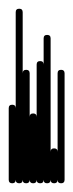

<svg xmlns="http://www.w3.org/2000/svg" viewBox="-20 -420 168 440"><path d="M0 -8H16V-172H0ZM8 -16Q4 -16 2 -14Q0 -12 0 -8Q0 -4 2 -2Q4 0 8 0Q12 0 14 -2Q16 -4 16 -8Q16 -12 14 -14Q12 -16 8 -16ZM8 -180Q4 -180 2 -178Q0 -176 0 -172Q0 -168 2 -166Q4 -164 8 -164Q12 -164 14 -166Q16 -168 16 -172Q16 -176 14 -178Q12 -180 8 -180Z M16 -8H32V-392H16ZM24 -16Q20 -16 18 -14Q16 -12 16 -8Q16 -4 18 -2Q20 0 24 0Q28 0 30 -2Q32 -4 32 -8Q32 -12 30 -14Q28 -16 24 -16ZM24 -400Q20 -400 18 -398Q16 -396 16 -392Q16 -388 18 -386Q20 -384 24 -384Q28 -384 30 -386Q32 -388 32 -392Q32 -396 30 -398Q28 -400 24 -400Z M32 -8H48V-252H32ZM40 -16Q36 -16 34 -14Q32 -12 32 -8Q32 -4 34 -2Q36 0 40 0Q44 0 46 -2Q48 -4 48 -8Q48 -12 46 -14Q44 -16 40 -16ZM40 -260Q36 -260 34 -258Q32 -256 32 -252Q32 -248 34 -246Q36 -244 40 -244Q44 -244 46 -246Q48 -248 48 -252Q48 -256 46 -258Q44 -260 40 -260Z M48 -8H64V-152H48ZM56 -16Q52 -16 50 -14Q48 -12 48 -8Q48 -4 50 -2Q52 0 56 0Q60 0 62 -2Q64 -4 64 -8Q64 -12 62 -14Q60 -16 56 -16ZM56 -160Q52 -160 50 -158Q48 -156 48 -152Q48 -148 50 -146Q52 -144 56 -144Q60 -144 62 -146Q64 -148 64 -152Q64 -156 62 -158Q60 -160 56 -160Z M64 -8H80V-272H64ZM72 -16Q68 -16 66 -14Q64 -12 64 -8Q64 -4 66 -2Q68 0 72 0Q76 0 78 -2Q80 -4 80 -8Q80 -12 78 -14Q76 -16 72 -16ZM72 -280Q68 -280 66 -278Q64 -276 64 -272Q64 -268 66 -266Q68 -264 72 -264Q76 -264 78 -266Q80 -268 80 -272Q80 -276 78 -278Q76 -280 72 -280Z M80 -8H96V-332H80ZM88 -16Q84 -16 82 -14Q80 -12 80 -8Q80 -4 82 -2Q84 0 88 0Q92 0 94 -2Q96 -4 96 -8Q96 -12 94 -14Q92 -16 88 -16ZM88 -340Q84 -340 82 -338Q80 -336 80 -332Q80 -328 82 -326Q84 -324 88 -324Q92 -324 94 -326Q96 -328 96 -332Q96 -336 94 -338Q92 -340 88 -340Z M96 -8H112V-72H96ZM104 -16Q100 -16 98 -14Q96 -12 96 -8Q96 -4 98 -2Q100 0 104 0Q108 0 110 -2Q112 -4 112 -8Q112 -12 110 -14Q108 -16 104 -16ZM104 -80Q100 -80 98 -78Q96 -76 96 -72Q96 -68 98 -66Q100 -64 104 -64Q108 -64 110 -66Q112 -68 112 -72Q112 -76 110 -78Q108 -80 104 -80Z M112 -8H128V-252H112ZM120 -16Q116 -16 114 -14Q112 -12 112 -8Q112 -4 114 -2Q116 0 120 0Q124 0 126 -2Q128 -4 128 -8Q128 -12 126 -14Q124 -16 120 -16ZM120 -260Q116 -260 114 -258Q112 -256 112 -252Q112 -248 114 -246Q116 -244 120 -244Q124 -244 126 -246Q128 -248 128 -252Q128 -256 126 -258Q124 -260 120 -260Z"/></svg>

Font: Wavefont ExtraLight
Style: Regular
Weight: 250
Version: Version 3.004;gftools[0.9.33]